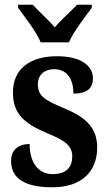

<svg xmlns="http://www.w3.org/2000/svg" viewBox="-20 -786 462 816"><path d="M153 -606H273C292 -651 342 -715 370 -753V-766H308C283 -740 239 -701 213 -670C186 -701 143 -740 119 -766H57V-753C84 -715 135 -651 153 -606ZM202 10C325 10 393 -55 393 -159C393 -249 337 -291 250 -327C165 -362 141 -381 141 -428C141 -469 170 -492 210 -492C260 -492 292 -456 292 -388C350 -388 375 -411 375 -453C375 -502 331 -547 222 -547C110 -547 35 -495 35 -393C35 -301 84 -260 185 -218C260 -187 287 -165 287 -121C287 -77 263 -46 204 -46C144 -46 106 -93 106 -174C68 -174 27 -157 27 -102C27 -34 76 10 202 10Z"/></svg>

Font: Noto Serif Bengali Condensed
Style: Bold
Weight: 700
Width: 3
Designer: Juan Bruce, Universal Thirst, Indian Type Foundry and the Monotype Design Team.
Foundry: Monotype Imaging Inc.
Version: Version 2.003